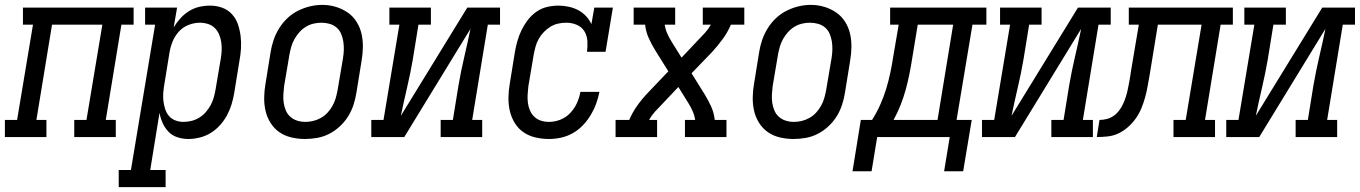

<svg xmlns="http://www.w3.org/2000/svg" viewBox="-46 -561 5567 786"><path d="M-26 0V-70H24L89 -460H48V-530H501V-460H451L387 -70H428V0H258V-70H308L373 -460H167L103 -70H144V0Z M440 205V135H490L589 -460H548V-530H679L665 -449Q677 -469 693 -486.5Q709 -504 728.5 -516Q748 -528 770 -533Q792 -538 814 -538Q814 -538 814 -538Q814 -538 814 -538Q840 -538 863.5 -529.5Q887 -521 903.5 -503Q920 -485 928 -461.5Q936 -438 939 -413.5Q942 -389 940.5 -362.5Q939 -336 934 -311L913 -181Q909 -157 902 -134Q895 -111 883.5 -89.5Q872 -68 855 -49Q838 -30 817 -17Q796 -4 772 2Q748 8 725 8Q702 8 680.5 1Q659 -6 644 -21.5Q629 -37 620 -57Q611 -77 607 -99L569 135H632V205ZM705 -62Q721 -62 737.5 -66Q754 -70 769 -79Q784 -88 795.5 -101Q807 -114 815.5 -129Q824 -144 828.5 -160Q833 -176 836 -192L858 -322Q861 -339 861.5 -356.5Q862 -374 859.5 -390Q857 -406 850.5 -421Q844 -436 832.5 -447Q821 -458 805 -463Q789 -468 772 -468Q749 -468 726 -459Q703 -450 686.5 -432Q670 -414 661 -392Q652 -370 648 -347L627 -217Q624 -200 622.5 -182Q621 -164 623 -147.5Q625 -131 630 -115Q635 -99 645.5 -86.5Q656 -74 672 -68Q688 -62 705 -62Z M1202 8Q1174 8 1146.5 1.5Q1119 -5 1097.5 -20Q1076 -35 1061.5 -58Q1047 -81 1041 -107.5Q1035 -134 1035.5 -162.5Q1036 -191 1041 -219L1062 -349Q1066 -374 1074.5 -398.5Q1083 -423 1097 -445.5Q1111 -468 1130.5 -486.5Q1150 -505 1174 -517Q1198 -529 1223 -535Q1248 -541 1273 -541Q1302 -541 1328.5 -533Q1355 -525 1377 -510Q1399 -495 1413.5 -472Q1428 -449 1434 -422.5Q1440 -396 1439.5 -367.5Q1439 -339 1434 -311L1413 -181Q1409 -156 1401 -131.5Q1393 -107 1379 -84.5Q1365 -62 1345 -43.5Q1325 -25 1301.5 -13Q1278 -1 1252.5 3.5Q1227 8 1202 8ZM1204 -62Q1220 -62 1236.5 -66Q1253 -70 1268 -78.5Q1283 -87 1295 -100Q1307 -113 1315.5 -128.5Q1324 -144 1328.5 -160Q1333 -176 1336 -192L1358 -322Q1361 -339 1361.5 -356.5Q1362 -374 1359.5 -390.5Q1357 -407 1350.5 -422.5Q1344 -438 1331.5 -448.5Q1319 -459 1303 -463.5Q1287 -468 1269 -468Q1253 -468 1236.5 -464Q1220 -460 1205.5 -451Q1191 -442 1179.5 -429Q1168 -416 1159.5 -401Q1151 -386 1146.5 -370Q1142 -354 1139 -338L1117 -208Q1115 -191 1114 -173.5Q1113 -156 1115.5 -139.5Q1118 -123 1124.5 -108Q1131 -93 1143 -82.5Q1155 -72 1171 -67Q1187 -62 1204 -62Z M1474 0V-70H1524L1589 -460H1548V-530H1718V-460H1667L1644 -318Q1634 -260 1620.5 -202.5Q1607 -145 1595 -87L1867 -530H2001V-460H1951L1887 -70H1928V0H1758V-70H1808L1831 -212Q1841 -270 1854.5 -327.5Q1868 -385 1880 -443L1609 0Z M2201 8Q2173 8 2145.5 1.5Q2118 -5 2096.5 -20Q2075 -35 2061 -58Q2047 -81 2041 -107.5Q2035 -134 2035.5 -162.5Q2036 -191 2041 -219L2062 -349Q2066 -372 2072.5 -394.5Q2079 -417 2089.5 -438.5Q2100 -460 2115 -479.5Q2130 -499 2150 -513Q2170 -527 2193.5 -532.5Q2217 -538 2240 -538Q2261 -538 2282 -533.5Q2303 -529 2321 -519.5Q2339 -510 2353 -495Q2367 -480 2375 -462L2387 -530H2463L2433 -349H2357Q2360 -371 2358.5 -393.5Q2357 -416 2346 -433.5Q2335 -451 2315 -459.5Q2295 -468 2272 -468Q2256 -468 2239.5 -464.5Q2223 -461 2208 -452Q2193 -443 2180.5 -430Q2168 -417 2159.5 -402Q2151 -387 2146.5 -370.5Q2142 -354 2139 -338L2117 -208Q2115 -191 2114 -174Q2113 -157 2115 -140.5Q2117 -124 2123.5 -109Q2130 -94 2141.5 -83Q2153 -72 2168.5 -67Q2184 -62 2201 -62Q2225 -62 2248 -71Q2271 -80 2288.5 -98.5Q2306 -117 2316 -139.5Q2326 -162 2330 -185H2408Q2403 -160 2394.5 -136.5Q2386 -113 2372.5 -90.5Q2359 -68 2340.5 -48.5Q2322 -29 2299 -16Q2276 -3 2251 2.5Q2226 8 2201 8Z M2474 0V-70H2530Q2543 -101 2563 -129Q2583 -157 2607 -182L2690 -269L2637 -354Q2622 -378 2610 -404.5Q2598 -431 2595 -460H2548V-530H2718V-460H2675Q2678 -441 2685.5 -424Q2693 -407 2703 -391L2744 -325L2812 -397Q2827 -412 2840.5 -427Q2854 -442 2864 -460H2831V-530H3001V-460H2946Q2933 -429 2912.5 -401Q2892 -373 2869 -348L2785 -261L2838 -176Q2853 -152 2865 -125.5Q2877 -99 2880 -70H2928V0H2758V-70H2800Q2797 -89 2789.5 -106Q2782 -123 2772 -139L2731 -205L2663 -133Q2648 -118 2634.5 -103Q2621 -88 2611 -70H2644V0Z M3202 8Q3174 8 3146.5 1.5Q3119 -5 3097.5 -20Q3076 -35 3061.5 -58Q3047 -81 3041 -107.5Q3035 -134 3035.5 -162.5Q3036 -191 3041 -219L3062 -349Q3066 -374 3074.5 -398.5Q3083 -423 3097 -445.5Q3111 -468 3130.5 -486.5Q3150 -505 3174 -517Q3198 -529 3223 -535Q3248 -541 3273 -541Q3302 -541 3328.5 -533Q3355 -525 3377 -510Q3399 -495 3413.5 -472Q3428 -449 3434 -422.5Q3440 -396 3439.5 -367.5Q3439 -339 3434 -311L3413 -181Q3409 -156 3401 -131.5Q3393 -107 3379 -84.5Q3365 -62 3345 -43.5Q3325 -25 3301.5 -13Q3278 -1 3252.5 3.5Q3227 8 3202 8ZM3204 -62Q3220 -62 3236.5 -66Q3253 -70 3268 -78.5Q3283 -87 3295 -100Q3307 -113 3315.5 -128.5Q3324 -144 3328.5 -160Q3333 -176 3336 -192L3358 -322Q3361 -339 3361.5 -356.5Q3362 -374 3359.5 -390.5Q3357 -407 3350.5 -422.5Q3344 -438 3331.5 -448.5Q3319 -459 3303 -463.5Q3287 -468 3269 -468Q3253 -468 3236.5 -464Q3220 -460 3205.5 -451Q3191 -442 3179.5 -429Q3168 -416 3159.5 -401Q3151 -386 3146.5 -370Q3142 -354 3139 -338L3117 -208Q3115 -191 3114 -173.5Q3113 -156 3115.5 -139.5Q3118 -123 3124.5 -108Q3131 -93 3143 -82.5Q3155 -72 3171 -67Q3187 -62 3204 -62Z M3444 140 3478 -70H3524Q3543 -100 3557.5 -132.5Q3572 -165 3582 -198Q3592 -231 3599 -264.5Q3606 -298 3611 -331L3633 -460H3598V-530H3992V-460H3935L3870 -70H3932L3897 140H3819L3842 0H3545L3522 140ZM3612 -70H3792L3856 -460H3711L3688 -320Q3683 -288 3676.5 -256Q3670 -224 3661.5 -193Q3653 -162 3640.5 -130.5Q3628 -99 3612 -70Z M3974 0V-70H4024L4089 -460H4048V-530H4218V-460H4167L4144 -318Q4134 -260 4120.5 -202.5Q4107 -145 4095 -87L4367 -530H4501V-460H4451L4387 -70H4428V0H4258V-70H4308L4331 -212Q4341 -270 4354.5 -327.5Q4368 -385 4380 -443L4109 0Z M4444 0 4455 -70Q4470 -70 4485.5 -74Q4501 -78 4514 -87.5Q4527 -97 4536.5 -110Q4546 -123 4552.5 -137.5Q4559 -152 4563.5 -166.5Q4568 -181 4571 -196Q4574 -211 4577 -226Q4580 -241 4582 -256Q4582 -258 4582.5 -260Q4583 -262 4583 -264L4616 -460H4575V-530H5001V-460H4951L4887 -70H4928V0H4758V-70H4808L4873 -460H4694L4660 -252Q4656 -230 4652 -207.5Q4648 -185 4642 -163Q4636 -141 4627 -119Q4618 -97 4604.5 -77.5Q4591 -58 4572.5 -41.5Q4554 -25 4533 -15Q4512 -5 4489 -2.5Q4466 0 4444 0Z M4974 0V-70H5024L5089 -460H5048V-530H5218V-460H5167L5144 -318Q5134 -260 5120.5 -202.5Q5107 -145 5095 -87L5367 -530H5501V-460H5451L5387 -70H5428V0H5258V-70H5308L5331 -212Q5341 -270 5354.5 -327.5Q5368 -385 5380 -443L5109 0Z"/></svg>

Font: Iosevka Curly Slab Oblique
Style: Regular
Weight: 400
Italic angle: -9°
Monospace: yes
Designer: Belleve Invis
Foundry: Belleve Invis
Version: Version 11.1.0; ttfautohint (v1.8.3)